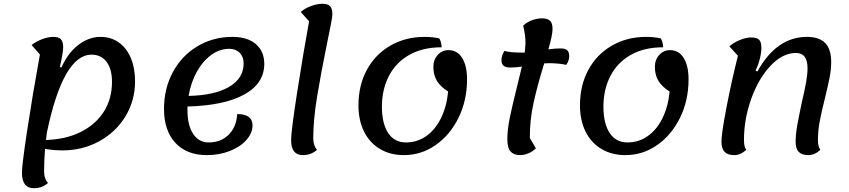

<svg xmlns="http://www.w3.org/2000/svg" viewBox="-20 -795 4488 1015"><path d="M694 -365Q694 -264 643.5 -180.5Q593 -97 505 -48.5Q417 0 311 0Q263 0 218 -8Q213 59 213 112Q213 131 219 147.5Q225 164 234 172Q203 200 159 200Q96 200 96 117Q96 78 123.5 -104.5Q151 -287 191 -507L147 -557Q171 -576 203 -588Q235 -600 262 -600Q290 -600 302 -587.5Q314 -575 314 -545Q314 -520 297 -442L304 -437Q339 -515 394 -557.5Q449 -600 512 -600Q566 -600 607.5 -571Q649 -542 671.5 -488.5Q694 -435 694 -365ZM572 -362Q572 -430 543.5 -468Q515 -506 464 -506Q314 -506 228 -95L223 -55Q328 -58 407 -97.5Q486 -137 529 -205Q572 -273 572 -362Z M971 -232V-213Q971 -133 1001 -87.5Q1031 -42 1083 -42Q1148 -42 1189 -83Q1230 -124 1234 -192Q1315 -192 1315 -132Q1315 -92 1283 -55.5Q1251 -19 1195.5 3Q1140 25 1073 25Q967 25 907 -40Q847 -105 847 -219Q847 -327 894 -414Q941 -501 1024 -550.5Q1107 -600 1209 -600Q1288 -600 1332.5 -562Q1377 -524 1377 -457Q1377 -354 1271.5 -295.5Q1166 -237 971 -232ZM977 -288Q1115 -291 1191.5 -336Q1268 -381 1268 -460Q1268 -495 1247 -516Q1226 -537 1192 -537Q1141 -537 1096.5 -504.5Q1052 -472 1020.5 -415.5Q989 -359 977 -288Z M1519 -54Q1519 -103 1551.5 -311Q1584 -519 1614 -682L1570 -732Q1593 -752 1625.5 -763.5Q1658 -775 1685 -775Q1713 -775 1725 -762.5Q1737 -750 1737 -720Q1737 -703 1725 -645.5Q1713 -588 1710 -571Q1677 -410 1656.5 -285.5Q1636 -161 1636 -64Q1636 -45 1641.5 -28.5Q1647 -12 1656 -3Q1625 25 1581 25Q1519 25 1519 -54Z M1875 -238Q1875 -344 1919.5 -426Q1964 -508 2044 -554Q2124 -600 2225 -600Q2267 -600 2302 -592Q2313 -576 2315 -545Q2215 -545 2144 -505Q2073 -465 2036 -393.5Q1999 -322 1999 -231Q1999 -142 2032 -92Q2065 -42 2126 -42Q2185 -42 2232.5 -75Q2280 -108 2310.5 -169Q2341 -230 2349 -311Q2308 -337 2289.5 -368Q2271 -399 2271 -441Q2271 -479 2294 -504.5Q2317 -530 2351 -530Q2397 -530 2423 -489Q2449 -448 2449 -375Q2449 -265 2404.5 -173.5Q2360 -82 2283.5 -28.5Q2207 25 2115 25Q2043 25 1988.5 -7.5Q1934 -40 1904.5 -99.5Q1875 -159 1875 -238Z M2989 -499Q2989 -473 2973 -452Q2958 -456 2932.5 -458.5Q2907 -461 2885 -461Q2866 -461 2857 -460Q2821 -344 2800.5 -250.5Q2780 -157 2781 -65L2813 -11Q2795 7 2772.5 16Q2750 25 2729 25Q2698 25 2680 7Q2662 -11 2662 -60Q2662 -109 2675 -172.5Q2688 -236 2713 -336L2739 -443Q2706 -438 2678 -438Q2653 -438 2642 -447.5Q2631 -457 2631 -477Q2631 -503 2647 -526Q2675 -517 2738 -517H2754Q2758 -557 2758 -570Q2758 -608 2746 -659Q2763 -677 2791 -687.5Q2819 -698 2846 -698Q2875 -698 2888 -685Q2901 -672 2901 -642Q2901 -610 2879 -534Q2914 -539 2943 -539Q2969 -539 2979 -529Q2989 -519 2989 -499Z M3046 -238Q3046 -344 3090.5 -426Q3135 -508 3215 -554Q3295 -600 3396 -600Q3438 -600 3473 -592Q3484 -576 3486 -545Q3386 -545 3315 -505Q3244 -465 3207 -393.5Q3170 -322 3170 -231Q3170 -142 3203 -92Q3236 -42 3297 -42Q3356 -42 3403.5 -75Q3451 -108 3481.5 -169Q3512 -230 3520 -311Q3479 -337 3460.5 -368Q3442 -399 3442 -441Q3442 -479 3465 -504.5Q3488 -530 3522 -530Q3568 -530 3594 -489Q3620 -448 3620 -375Q3620 -265 3575.5 -173.5Q3531 -82 3454.5 -28.5Q3378 25 3286 25Q3214 25 3159.5 -7.5Q3105 -40 3075.5 -99.5Q3046 -159 3046 -238Z M3794 -46Q3794 -90 3820.5 -227.5Q3847 -365 3881 -500L3836 -550Q3860 -571 3892.5 -584Q3925 -597 3951 -597Q3981 -597 3993 -585Q4005 -573 4005 -542Q4005 -516 3996.5 -483Q3988 -450 3974 -422L3984 -417Q4085 -600 4246 -600Q4311 -600 4342.5 -567.5Q4374 -535 4374 -467Q4374 -427 4365.5 -384Q4357 -341 4341 -276Q4322 -200 4313 -151.5Q4304 -103 4304 -55Q4304 -19 4317 -3Q4287 25 4253 25Q4219 25 4202.5 8Q4186 -9 4186 -46Q4186 -84 4194.5 -131.5Q4203 -179 4219 -255Q4234 -318 4241.5 -360.5Q4249 -403 4249 -434Q4249 -515 4188 -515Q4117 -515 4053.5 -447.5Q3990 -380 3951.5 -273Q3913 -166 3913 -55Q3913 -18 3925 -3Q3895 25 3862 25Q3827 25 3810.5 8Q3794 -9 3794 -46Z"/></svg>

Font: Lemonada
Style: Regular
Weight: 400
Designer: Mohamed Gaber (Arabic) Eduardo Tunni (Latin)
Foundry: Kief Type Foundry
Version: Version 3.006